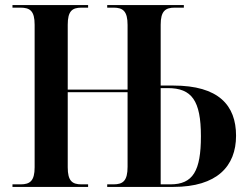

<svg xmlns="http://www.w3.org/2000/svg" viewBox="-20 -734 975 754"><path d="M29 0H326V-10H300C263 -10 246 -24 246 -77V-372H481V-79C481 -24 463 -10 426 -10H401V0H661C832 0 907 -81 907 -201C907 -321 838 -398 661 -398H611V-637C611 -690 629 -704 666 -704H702V-714H401V-704H426C463 -704 481 -690 481 -636V-382H246V-637C246 -690 263 -704 300 -704H326V-714H29V-704H60C98 -704 116 -691 116 -637V-77C116 -24 98 -10 61 -10H29ZM649 -10H611V-388H639C733 -388 769 -339 769 -199C769 -63 738 -10 649 -10Z"/></svg>

Font: Noto Serif Display SemiCondensed SemiBold
Style: Regular
Weight: 600
Width: 4
Designer: Monotype Design Team
Foundry: Monotype Imaging Inc.
Version: Version 2.009